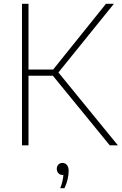

<svg xmlns="http://www.w3.org/2000/svg" viewBox="-20 -760 636 1004"><path d="M554 0 256.5 -364H129V0H95V-740H129V-396.5H258L534 -740H575.5L285.5 -381L596.5 0ZM339 135Q339 154 333.5 178Q328 202 317 224H295Q309 188.5 311.5 155H308Q294.5 155 285.8 146Q277 137 277 123Q277 109.5 285.2 100.8Q293.5 92 306 92Q321.5 92 330.2 103Q339 114 339 135Z"/></svg>

Font: Encode Sans Thin
Style: Regular
Weight: 250
Designer: Multiple Designers
Foundry: Impallari Type
Version: Version 2.000